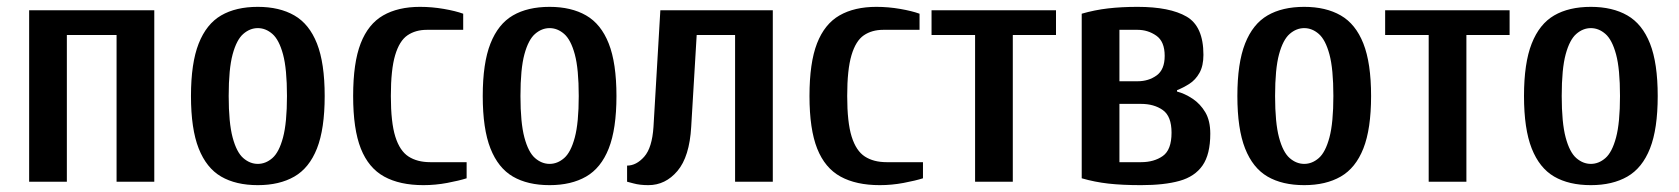

<svg xmlns="http://www.w3.org/2000/svg" viewBox="-20 -530 4896 560"><path d="M65 0V-500H430V0H320V-428H175V0Z M732 10Q668 10 625 -15Q582 -40 559.5 -97Q537 -154 537 -250Q537 -346 559.5 -403Q582 -460 625 -485Q668 -510 732 -510Q795 -510 838.5 -485Q882 -460 904.5 -403Q927 -346 927 -250Q927 -154 904.5 -97Q882 -40 838.5 -15Q795 10 732 10ZM732 -52Q755 -52 774.5 -69Q794 -86 805.5 -129Q817 -172 817 -250Q817 -329 805.5 -371.5Q794 -414 774.5 -431Q755 -448 732 -448Q709 -448 689.5 -431Q670 -414 658.5 -371.5Q647 -329 647 -250Q647 -172 658.5 -129Q670 -86 689.5 -69Q709 -52 732 -52Z M1215 10Q1146 10 1100.5 -15Q1055 -40 1032.5 -96.5Q1010 -153 1010 -250Q1010 -347 1032 -403.5Q1054 -460 1097.5 -485Q1141 -510 1205 -510Q1240 -510 1274.5 -504Q1309 -498 1331 -490V-443H1225Q1192 -443 1168.5 -427Q1145 -411 1132.5 -369Q1120 -327 1120 -250Q1120 -173 1133 -131.5Q1146 -90 1171.5 -73.5Q1197 -57 1235 -57H1341V-10Q1319 -3 1284.5 3.5Q1250 10 1215 10Z M1583 10Q1519 10 1476 -15Q1433 -40 1410.5 -97Q1388 -154 1388 -250Q1388 -346 1410.5 -403Q1433 -460 1476 -485Q1519 -510 1583 -510Q1646 -510 1689.5 -485Q1733 -460 1755.5 -403Q1778 -346 1778 -250Q1778 -154 1755.5 -97Q1733 -40 1689.5 -15Q1646 10 1583 10ZM1583 -52Q1606 -52 1625.5 -69Q1645 -86 1656.5 -129Q1668 -172 1668 -250Q1668 -329 1656.5 -371.5Q1645 -414 1625.5 -431Q1606 -448 1583 -448Q1560 -448 1540.5 -431Q1521 -414 1509.5 -371.5Q1498 -329 1498 -250Q1498 -172 1509.5 -129Q1521 -86 1540.5 -69Q1560 -52 1583 -52Z M1871 10Q1846 10 1828 5Q1810 0 1809 0V-47Q1836 -47 1859 -73Q1882 -99 1886 -160L1906 -500H2234V0H2124V-428H2012L1996 -160Q1991 -73 1956 -31.5Q1921 10 1871 10Z M2546 10Q2477 10 2431.5 -15Q2386 -40 2363.5 -96.5Q2341 -153 2341 -250Q2341 -347 2363 -403.5Q2385 -460 2428.5 -485Q2472 -510 2536 -510Q2571 -510 2605.5 -504Q2640 -498 2662 -490V-443H2556Q2523 -443 2499.5 -427Q2476 -411 2463.5 -369Q2451 -327 2451 -250Q2451 -173 2464 -131.5Q2477 -90 2502.5 -73.5Q2528 -57 2566 -57H2672V-10Q2650 -3 2615.5 3.5Q2581 10 2546 10Z M2824 0V-428H2697V-500H3060V-428H2934V0Z M3308 10Q3253 10 3213 5.5Q3173 1 3135 -10V-490Q3173 -501 3212 -505.5Q3251 -510 3298 -510Q3392 -510 3441 -481.5Q3490 -453 3490 -370Q3490 -338 3478.5 -317.5Q3467 -297 3449 -285.5Q3431 -274 3413 -267V-263Q3436 -257 3458.5 -242Q3481 -227 3495.5 -202.5Q3510 -178 3510 -140Q3510 -80 3487.5 -47.5Q3465 -15 3420.5 -2.5Q3376 10 3308 10ZM3245 -57H3308Q3346 -57 3371.5 -75Q3397 -93 3397 -143Q3397 -191 3371.5 -209Q3346 -227 3308 -227H3245ZM3245 -293H3298Q3330 -293 3353.5 -310Q3377 -327 3377 -367Q3377 -409 3352.5 -426Q3328 -443 3298 -443H3245Z M3784 10Q3720 10 3677 -15Q3634 -40 3611.5 -97Q3589 -154 3589 -250Q3589 -346 3611.5 -403Q3634 -460 3677 -485Q3720 -510 3784 -510Q3847 -510 3890.5 -485Q3934 -460 3956.5 -403Q3979 -346 3979 -250Q3979 -154 3956.5 -97Q3934 -40 3890.5 -15Q3847 10 3784 10ZM3784 -52Q3807 -52 3826.5 -69Q3846 -86 3857.5 -129Q3869 -172 3869 -250Q3869 -329 3857.5 -371.5Q3846 -414 3826.5 -431Q3807 -448 3784 -448Q3761 -448 3741.5 -431Q3722 -414 3710.5 -371.5Q3699 -329 3699 -250Q3699 -172 3710.5 -129Q3722 -86 3741.5 -69Q3761 -52 3784 -52Z M4147 0V-428H4020V-500H4383V-428H4257V0Z M4620 10Q4556 10 4513 -15Q4470 -40 4447.5 -97Q4425 -154 4425 -250Q4425 -346 4447.5 -403Q4470 -460 4513 -485Q4556 -510 4620 -510Q4683 -510 4726.5 -485Q4770 -460 4792.5 -403Q4815 -346 4815 -250Q4815 -154 4792.5 -97Q4770 -40 4726.5 -15Q4683 10 4620 10ZM4620 -52Q4643 -52 4662.5 -69Q4682 -86 4693.5 -129Q4705 -172 4705 -250Q4705 -329 4693.5 -371.5Q4682 -414 4662.5 -431Q4643 -448 4620 -448Q4597 -448 4577.5 -431Q4558 -414 4546.5 -371.5Q4535 -329 4535 -250Q4535 -172 4546.5 -129Q4558 -86 4577.5 -69Q4597 -52 4620 -52Z"/></svg>

Font: Cuprum SemiBold
Style: Regular
Weight: 600
Designer: Jovanny Lemonad
Foundry: Jovanny Lemonad
Version: Version 3.000